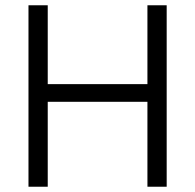

<svg xmlns="http://www.w3.org/2000/svg" viewBox="-20 -708 740 728"><path d="M88 0V-688H161V0ZM539 0V-688H612V0ZM136 -322V-389H559V-322Z"/></svg>

Font: Outfit-Light
Style: Regular
Weight: 300
Designer: Rodrigo Fuenzalida
Foundry: fragTYPE
Version: Version 1.000